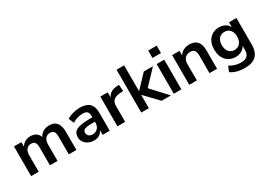

<svg xmlns="http://www.w3.org/2000/svg" viewBox="0 -1600 3722 2685"><g transform="rotate(-30 1861.0 -258.0)"><path d="M65.7 0H188.2V-265.7C188.2 -345.1 226.5 -393.1 291.2 -393.1C347.1 -393.1 369.6 -360.8 369.6 -287.3V0H492.2V-265.7C492.2 -345.1 531.4 -393.1 595.1 -393.1C652 -393.1 674.5 -360.8 674.5 -287.3V0H797.1V-292.2C797.1 -425.5 744.1 -489.2 635.3 -489.2C556.9 -489.2 493.1 -446.1 466.7 -377.5H480.4C460.8 -452.9 409.8 -489.2 333.3 -489.2C256.9 -489.2 200 -449 174.5 -383.3H185.3V-479.4H65.7Z M1081.4 9.8C1158.8 9.8 1213.7 -33.3 1228.4 -102H1220.6V0H1335.3V-290.2C1335.3 -426.5 1268.6 -489.2 1128.4 -489.2C1058.8 -489.2 971.6 -465.7 921.6 -430.4L956.9 -347.1C1013.7 -381.4 1070.6 -397.1 1124.5 -397.1C1192.2 -397.1 1218.6 -370.6 1218.6 -304.9V-192.2C1218.6 -123.5 1170.6 -74.5 1106.9 -74.5C1052.9 -74.5 1021.6 -104.9 1021.6 -148C1021.6 -198 1062.7 -213.7 1185.3 -213.7H1233.3V-284.3H1184.3C976.5 -284.3 902 -247.1 902 -142.2C902 -55.9 977.5 9.8 1081.4 9.8Z M1459.8 0H1584.3V-257.8C1584.3 -332.4 1624.5 -373.5 1704.9 -381.4L1775.5 -388.2L1767.6 -492.2L1730.4 -489.2C1641.2 -482.4 1587.3 -442.2 1569.6 -363.7H1579.4V-479.4H1459.8Z M1844.1 0H1966.7V-213.7H1968.6L2173.5 0H2323.5L2068.6 -275.5V-224.5L2309.8 -479.4H2161.8L1968.6 -275.5H1966.7V-691.2H1844.1Z M2361.8 -582.4H2499V-702H2361.8ZM2369.6 0H2492.2V-479.4H2369.6Z M2619.6 0H2742.2V-269.6C2742.2 -344.1 2788.2 -393.1 2859.8 -393.1C2918.6 -393.1 2946.1 -360.8 2946.1 -286.3V0H3068.6V-292.2C3068.6 -425.5 3013.7 -489.2 2899 -489.2C2821.6 -489.2 2756.9 -452 2728.4 -383.3H2739.2V-479.4H2619.6Z M3416.7 186.3C3573.5 186.3 3657.8 107.8 3657.8 -48V-479.4H3538.2V-380.4H3546.1C3527.5 -446.1 3460.8 -489.2 3380.4 -489.2C3251 -489.2 3166.7 -394.1 3166.7 -251C3166.7 -107.8 3251 -11.8 3380.4 -11.8C3458.8 -11.8 3527.5 -54.9 3547.1 -121.6H3538.2V-33.3C3538.2 51 3494.1 93.1 3406.9 93.1C3344.1 93.1 3279.4 75.5 3224.5 39.2L3189.2 124.5C3248 166.7 3327.5 186.3 3416.7 186.3ZM3413.7 -104.9C3338.2 -104.9 3290.2 -160.8 3290.2 -251C3290.2 -341.2 3338.2 -396.1 3413.7 -396.1C3489.2 -396.1 3537.3 -341.2 3537.3 -251C3537.3 -160.8 3489.2 -104.9 3413.7 -104.9Z"/></g></svg>

Font: LL Pando Sans
Style: Bold
Weight: 700
Designer: Joshua Smith
Foundry: Joshua Smith
Version: Version 1.000;Glyphs 3.2.1 (3258)